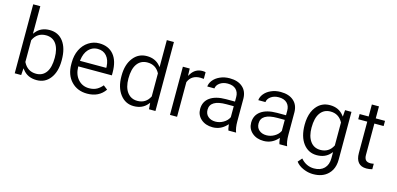

<svg xmlns="http://www.w3.org/2000/svg" viewBox="-80 -1260 4089 1977"><g transform="rotate(15 1965.0 -271.5)"><path d="M508.3 -258.3Q508.3 -139.6 454.1 -68.4Q400.9 2.4 310.5 2.4Q213.9 2.4 161.6 -65.4L149.9 -80.6L148.4 -61.5L144.5 -7.3H75.7V-742.7H151.4V-470.2V-449.2L164.6 -465.8Q216.8 -530.8 309.6 -530.8Q402.3 -530.8 455.1 -460.9Q508.3 -390.1 508.3 -266.1ZM432.6 -268.6Q432.6 -315.4 423.3 -352.3Q414.1 -389.2 395.5 -415.5Q386.2 -428.7 374.5 -438.7Q362.8 -448.7 349.4 -455.3Q335.9 -461.9 320.3 -465.3Q304.7 -468.8 287.1 -468.8Q192.9 -468.8 151.9 -381.3L151.4 -379.9V-378.4V-149.9V-147.9L152.3 -146.5Q195.8 -59.6 288.1 -59.6Q356.9 -59.6 395 -112.8Q432.6 -165 432.6 -268.6Z M848.6 2.4Q744.1 2.4 679.2 -65.9Q613.8 -134.3 613.8 -249.5V-266.1Q613.8 -304.7 621.1 -338.9Q628.4 -373 643.1 -403.3Q672.4 -463.4 724.6 -497.1Q776.4 -530.8 837.4 -530.8Q937 -530.8 992.2 -465.3Q1047.4 -399.9 1047.4 -275.9V-245.6H696.8H689.5V-238.3Q691.4 -157.2 736.8 -106.9Q782.7 -56.6 853.5 -56.6Q903.3 -56.6 938.5 -77.1Q969.7 -95.7 993.7 -125L1038.1 -90.8Q973.6 2.4 848.6 2.4ZM837.4 -471.2Q818.4 -471.2 801 -466.6Q783.7 -461.9 768.6 -452.4Q753.4 -442.9 740.2 -429.2Q701.7 -387.7 692.4 -313.5L691.4 -305.2H699.7H964.4H971.7V-312.5V-319.3V-319.8Q969.7 -355 960 -382.8Q950.2 -410.6 932.6 -430.7Q897.5 -471.2 837.4 -471.2Z M1144.5 -268.6Q1144.5 -387.7 1200.7 -459.5Q1255.9 -530.8 1345.7 -530.8Q1435.1 -530.8 1487.3 -469.7L1500 -454.6V-474.6V-742.7H1575.7V-7.3H1506.8L1502.9 -57.1L1501.5 -75.2L1489.7 -61Q1437.5 2.4 1344.7 2.4Q1256.3 2.4 1200.7 -69.8Q1144.5 -143.1 1144.5 -261.7ZM1220.2 -258.3Q1220.2 -166 1258.8 -113.3Q1272 -95.7 1288.3 -83.7Q1304.7 -71.8 1324.5 -65.7Q1344.2 -59.6 1367.2 -59.6Q1457.5 -59.6 1499 -140.6L1500 -142.1V-144V-386.7V-388.7L1499 -390.1Q1456.5 -468.8 1368.2 -468.8Q1297.9 -468.8 1258.8 -414.6Q1220.2 -361.3 1220.2 -258.3Z M1971.2 -455.6Q1953.6 -458 1934.1 -458Q1840.3 -458 1806.6 -377.9L1806.2 -376.5V-375V-7.3H1730.5V-521H1803.7L1805.2 -467.3L1805.7 -442.9L1818.8 -463.4Q1860.8 -530.8 1938.5 -530.8Q1959 -530.8 1971.2 -526.4Z M2353.5 -7.3Q2347.2 -22.9 2343.3 -56.6L2341.3 -71.8L2330.6 -60.5Q2270 2.4 2185.5 2.4Q2110.4 2.4 2062 -40Q2014.6 -82 2014.6 -146.5Q2014.6 -225.1 2074.2 -268.6Q2135.3 -313 2246.6 -313H2334.5H2341.8V-320.3V-361.8Q2341.8 -412.1 2311.3 -442.4Q2280.8 -472.7 2222.7 -472.7Q2171.9 -472.7 2137.2 -446.8Q2121.6 -435.1 2112.5 -420.4Q2103.5 -405.8 2102.1 -389.2H2025.9Q2028.3 -422.4 2051.8 -453.6Q2079.1 -489.3 2125.5 -509.8Q2148.4 -520.5 2174.1 -525.6Q2199.7 -530.8 2228 -530.8Q2316.4 -530.8 2366.2 -486.8Q2391.1 -465.3 2403.8 -435.3Q2416.5 -405.3 2417.5 -366.7V-123.5Q2417.5 -51.3 2435.5 -7.3ZM2198.7 -61.5Q2243.2 -61.5 2282.7 -84.5Q2322.8 -107.4 2340.8 -144.5L2341.8 -146.5V-147.9V-256.3V-263.7H2334.5H2263.7Q2090.3 -263.7 2090.3 -159.2Q2090.3 -113.3 2121.1 -87.4Q2151.9 -61.5 2198.7 -61.5Z M2897.5 -7.3Q2891.1 -22.9 2887.2 -56.6L2885.3 -71.8L2874.5 -60.5Q2814 2.4 2729.5 2.4Q2654.3 2.4 2606 -40Q2558.6 -82 2558.6 -146.5Q2558.6 -225.1 2618.2 -268.6Q2679.2 -313 2790.5 -313H2878.4H2885.7V-320.3V-361.8Q2885.7 -412.1 2855.2 -442.4Q2824.7 -472.7 2766.6 -472.7Q2715.8 -472.7 2681.2 -446.8Q2665.5 -435.1 2656.5 -420.4Q2647.5 -405.8 2646 -389.2H2569.8Q2572.3 -422.4 2595.7 -453.6Q2623 -489.3 2669.4 -509.8Q2692.4 -520.5 2718 -525.6Q2743.7 -530.8 2772 -530.8Q2860.4 -530.8 2910.2 -486.8Q2935.1 -465.3 2947.8 -435.3Q2960.4 -405.3 2961.4 -366.7V-123.5Q2961.4 -51.3 2979.5 -7.3ZM2742.7 -61.5Q2787.1 -61.5 2826.7 -84.5Q2866.7 -107.4 2884.8 -144.5L2885.7 -146.5V-147.9V-256.3V-263.7H2878.4H2807.6Q2634.3 -263.7 2634.3 -159.2Q2634.3 -113.3 2665 -87.4Q2695.8 -61.5 2742.7 -61.5Z M3096.2 -268.6Q3096.2 -309.1 3102.5 -344Q3108.9 -378.9 3121.1 -408Q3133.3 -437 3151.9 -460.4Q3206.5 -530.8 3297.4 -530.8Q3344.2 -530.8 3380.4 -514.4Q3416.5 -498 3442.4 -465.3L3454.1 -450.7L3455.6 -469.2L3459.5 -521H3527.8V-12.7Q3527.8 20.5 3521.2 49.1Q3514.6 77.6 3501.7 101.1Q3488.8 124.5 3469.2 143.6Q3439.9 172.4 3400.6 186.5Q3361.3 200.7 3311 200.7Q3303.2 200.7 3295.2 200.2Q3287.1 199.7 3279.3 198.7Q3271.5 197.8 3263.7 196.3Q3255.9 194.8 3248.3 192.9Q3240.7 190.9 3232.9 188.5Q3225.1 186 3217.5 183.1Q3210 180.2 3202.1 176.8Q3152.3 154.8 3125 117.2L3162.6 73.7Q3221.2 141.6 3304.7 141.6Q3373.5 141.6 3412.6 102.3Q3451.7 63 3451.7 -7.3V-52.7V-72.3L3439 -57.6Q3386.7 2.4 3296.4 2.4Q3207 2.4 3151.9 -69.3Q3096.2 -142.1 3096.2 -268.6ZM3172.4 -258.3Q3172.4 -166.5 3210.4 -113.8Q3249 -59.6 3318.8 -59.6Q3363.3 -59.6 3396.7 -80.1Q3430.2 -100.6 3450.7 -141.1L3451.7 -142.6V-144.5V-385.7V-387.7L3450.7 -389.2Q3407.2 -468.8 3319.8 -468.8Q3250 -468.8 3210.9 -414.6Q3172.4 -361.3 3172.4 -258.3Z M3786.6 -648.9V-528.3V-521H3793.9H3885.3V-465.8H3793.9H3786.6V-458.5V-130.9Q3786.6 -96.7 3801.3 -78.6Q3816.9 -60.1 3852.1 -60.1Q3865.7 -60.1 3887.7 -64.5V-5.9Q3855.5 2.4 3825.7 2.4Q3768.6 2.4 3739.7 -31.7Q3710.9 -65.9 3710.9 -130.9V-458.5V-465.8H3703.6H3614.7V-521H3703.6H3710.9V-528.3V-648.9Z"/></g></svg>

Font: Vazir Light FD
Style: Light-FD
Weight: 300
Designer: Saber Rastikerdar
Foundry: Saber Rastikerdar
Version: Version 30.1.0